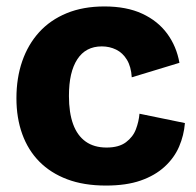

<svg xmlns="http://www.w3.org/2000/svg" viewBox="-20 -562 607 596"><path d="M309 14Q240 14 188.5 -5.5Q137 -25 102 -60.5Q67 -96 49 -146Q31 -196 31 -257Q31 -320 49 -372Q67 -424 101.5 -462Q136 -500 187 -521Q238 -542 304 -542Q373 -542 421.5 -519.5Q470 -497 499 -457.5Q528 -418 537 -367L389 -322Q387 -355 374 -376.5Q361 -398 340.5 -408Q320 -418 296 -418Q271 -418 252 -408Q233 -398 220 -378Q207 -358 200.5 -330Q194 -302 194 -264Q194 -212 207 -176.5Q220 -141 246 -122.5Q272 -104 311 -104Q349 -104 371 -120.5Q393 -137 402 -161Q411 -185 413 -209L554 -180Q551 -142 536 -107Q521 -72 491 -44.5Q461 -17 416.5 -1.5Q372 14 309 14Z"/></svg>

Font: Bricolage Grotesque 24pt ExtraBold
Style: Regular
Weight: 800
Designer: Mathieu Triay
Foundry: Atelier Triay
Version: Version 1.001;gftools[0.9.33.dev8+g029e19f]